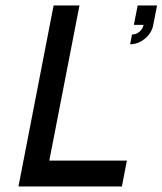

<svg xmlns="http://www.w3.org/2000/svg" viewBox="-20 -676 589 696"><path d="M158.7 -93.8H439.9L421.9 0H46.9L174.3 -656.2H268.1ZM479 -656.2H549.3L535.6 -585.9Q530.3 -556.6 505.6 -536.1Q481 -515.6 451.7 -515.6L458.5 -550.8Q473.1 -550.8 485.4 -561Q497.6 -571.3 500.5 -585.9H465.3Z"/></svg>

Font: Lambda
Style: Italic
Weight: 400
Italic angle: -11°
Designer: GGBotNet
Version: 0.22